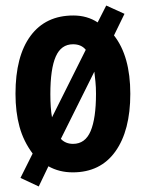

<svg xmlns="http://www.w3.org/2000/svg" viewBox="-20 -613 528 694"><path d="M451 -274Q451 -141 397 -65.5Q343 10 243 10Q194 10 155 -12L120 61L54 30L98 -58Q65 -102 50.5 -155Q36 -208 36 -274Q36 -410 90.5 -483.5Q145 -557 245 -557Q295 -557 333 -532L364 -593L430 -563L392 -485Q451 -410 451 -274ZM162 -273Q162 -248 163.5 -226.5Q165 -205 168 -189L290 -433Q274 -453 244 -453Q201 -453 181.5 -408.5Q162 -364 162 -273ZM327 -274Q327 -298 325 -317.5Q323 -337 321 -354L200 -111Q217 -93 244 -93Q288 -93 307.5 -139Q327 -185 327 -274Z"/></svg>

Font: Noto Sans Khmer UI ExtraCondensed
Style: Bold
Weight: 700
Width: 2
Designer: Danh Hong and the Monotype Design Team
Foundry: Monotype Imaging Inc.
Version: Version 2.002; ttfautohint (v1.8.4.7-5d5b)